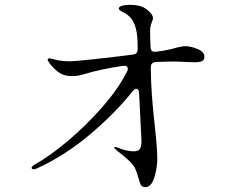

<svg xmlns="http://www.w3.org/2000/svg" viewBox="-20 -782 1040 802"><path d="M834 -545Q834 -532 824.5 -527Q815 -522 794 -522L757 -523Q725 -525 706 -525Q682 -525 630 -523Q610 -521 610 -501V-497Q610 -401 627 -252Q628 -243 632.5 -197Q637 -151 637 -119Q637 -81 624.5 -40.5Q612 0 586 0Q575 0 568 -10Q565 -15 559 -36Q552 -61 545.5 -76Q539 -91 523 -107Q504 -125 487.5 -138Q471 -151 466 -155Q457 -163 457 -166Q457 -168 461 -168Q467 -168 475 -164Q509 -150 539 -150Q558 -150 564.5 -160Q571 -170 571 -193L561 -393Q560 -411 549 -411Q543 -411 535 -402Q462 -310 356 -220.5Q250 -131 133 -78Q126 -75 120 -75Q116 -75 114 -77Q112 -79 112 -81Q112 -87 124 -94Q190 -131 266 -195.5Q342 -260 408.5 -336Q475 -412 511 -484Q514 -490 514 -494Q514 -502 508.5 -505Q503 -508 493 -507Q394 -492 327 -471Q305 -464 282 -464Q250 -464 229.5 -477Q209 -490 189 -515Q179 -529 179 -533Q179 -538 186 -538Q193 -538 210 -533Q236 -526 274 -526Q290 -526 370.5 -534.5Q451 -543 535 -554Q555 -556 555 -576V-589Q555 -672 528 -705Q514 -722 494 -731Q484 -736 480 -739.5Q476 -743 476 -747Q476 -753 489 -757.5Q502 -762 520 -762Q568 -762 591 -744Q619 -723 619 -706Q619 -701 615 -691Q610 -679 608.5 -671Q607 -663 607 -643Q607 -622 608 -606Q608 -593 609 -585Q609 -563 632 -566Q666 -570 682 -574Q702 -578 717 -583Q723 -584 733.5 -586.5Q744 -589 753 -589Q778 -589 806 -577Q834 -565 834 -545Z"/></svg>

Font: Shippori Mincho B1
Style: Regular
Weight: 400
Designer: FONTDASU
Foundry: FONTDASU / Google Inc. / but / Adobe
Version: Version 3.110; ttfautohint (v1.8.3)